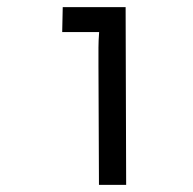

<svg xmlns="http://www.w3.org/2000/svg" viewBox="-20 -767 541 538"><path d="M255.9 -584V-633.8Q255.9 -651.9 257.8 -677.2H154.3L155.8 -747.1H332L333.5 -249H257.3Z"/></svg>

Font: Duru Sans
Style: Regular
Weight: 400
Designer: Onur Yazõcõgil
Foundry: Onur Yazõcõgil
Version: Version 1.002